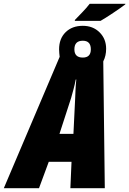

<svg xmlns="http://www.w3.org/2000/svg" viewBox="-77 -984 676 1004"><path d="M314 -875H449Q472 -888 514 -916Q556 -944 578 -961L579 -964H392Q374 -941 354 -920.5Q334 -900 315 -880ZM356 -683Q312 -683 312 -726Q312 -771 356 -771Q398 -771 398 -726Q398 -683 356 -683ZM234 -284 295 -472Q302 -497 308 -519.5Q314 -542 319 -568H322Q319 -540 318 -516.5Q317 -493 316 -469L307 -284ZM-57 0H127L178 -138H297L291 0H471L463 -663Q478 -692 478 -729Q478 -781 443.5 -815Q409 -849 356 -849Q300 -849 266 -815.5Q232 -782 232 -726Q232 -716 233 -706Q234 -696 235 -687Z"/></svg>

Font: Noto Sans Display Condensed Black
Style: Italic
Weight: 900
Width: 3
Italic angle: -192°
Designer: Monotype Design Team
Foundry: Monotype Imaging Inc.
Version: Version 1.900